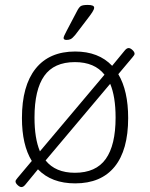

<svg xmlns="http://www.w3.org/2000/svg" viewBox="-20 -738 609 779"><path d="M67 21Q60 21 51.5 13Q43 5 43 -2Q43 -5 45 -8Q47 -11 51 -16L109 -85Q69 -150 69 -259Q69 -390 124.5 -459.5Q180 -529 285 -529Q380 -529 435 -471L486 -533Q494 -543 502 -543Q509 -543 517.5 -535Q526 -527 526 -520Q526 -517 524 -514Q522 -511 518 -506L460 -437Q500 -370 500 -259Q500 -129 445 -61.5Q390 6 285 6Q189 6 134 -51L83 11Q75 21 67 21ZM120 -261Q120 -176 142 -124L404 -435Q364 -486 284 -486Q199 -486 159.5 -430Q120 -374 120 -261ZM284 -37Q369 -37 409 -93Q449 -149 449 -261Q449 -346 427 -398L165 -87Q205 -37 284 -37ZM250 -576Q238 -576 238 -584Q238 -590 251 -614L292 -692Q300 -708 307.5 -713Q315 -718 336 -718Q362 -718 362 -707Q362 -700 354.5 -688.5Q347 -677 333 -659L285 -596Q274 -583 267 -579.5Q260 -576 250 -576Z"/></svg>

Font: Asap ExtraLight
Style: Regular
Weight: 200
Designer: Pablo Cosgaya
Foundry: Omnibus-Type
Version: Version 3.001; ttfautohint (v1.8.4.7-5d5b)